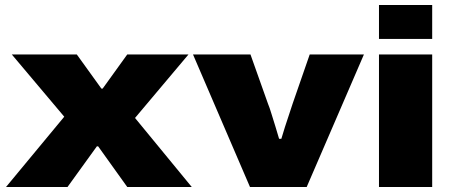

<svg xmlns="http://www.w3.org/2000/svg" viewBox="-20 -745 1802 765"><path d="M4 0 236 -280 27 -528H286L384 -392H389L487 -528H731L518 -275L744 0H487L371 -162H366L249 0Z M976 0 749 -528H978L1048 -331Q1054 -317 1061.5 -292Q1069 -267 1077.5 -240.5Q1086 -214 1092 -192H1101Q1107 -213 1115.5 -239.5Q1124 -266 1132.5 -291Q1141 -316 1146 -332L1214 -528H1430L1202 0Z M1490 -590V-725H1702V-590ZM1490 0V-528H1702V0Z"/></svg>

Font: Archivo SemiExpanded Black
Style: Regular
Weight: 900
Width: 6
Designer: Hector Gatti
Foundry: Omnibus-Type
Version: Version 2.001